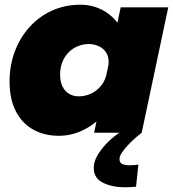

<svg xmlns="http://www.w3.org/2000/svg" viewBox="-20 -562 732 813"><path d="M229 13Q168 13 120.8 -13.2Q73.5 -39.5 47 -91Q20.5 -142.5 20.5 -217Q20.5 -284.5 42.5 -343.5Q64.5 -402.5 104.8 -447.2Q145 -492 200 -517Q255 -542 320.5 -542Q374 -542 418.5 -517Q463 -492 489.8 -447Q516.5 -402 516.5 -342.5Q516.5 -328.5 514.2 -309.5Q512 -290.5 508 -276L436.5 -272Q438 -279 439 -286.2Q440 -293.5 440 -300Q440 -325.5 427.8 -342.2Q415.5 -359 396.2 -367.2Q377 -375.5 356 -375.5Q331 -375.5 309 -366.2Q287 -357 270.2 -340Q253.5 -323 244 -299.2Q234.5 -275.5 234.5 -246.5Q234.5 -216.5 244.5 -196Q254.5 -175.5 272.5 -164.8Q290.5 -154 313.5 -154Q340 -154 364.8 -165.2Q389.5 -176.5 407.8 -198.8Q426 -221 433 -254L501.5 -244.5Q485 -166 443.8 -108Q402.5 -50 346.5 -18.5Q290.5 13 229 13ZM580 0H378.5L491 -531H692.5ZM566 135 556 228.5Q545.5 229.5 533.8 230.2Q522 231 509 231Q455 231 416 211.8Q377 192.5 377 149Q377 120.5 395.5 91Q414 61.5 439.5 37.2Q465 13 486 0H580Q570 7.5 554.2 21.2Q538.5 35 522.8 51.5Q507 68 496.5 83.8Q486 99.5 486 111Q486 128 498.8 133Q511.5 138 529.5 138Q538.5 138 548.2 137Q558 136 566 135Z"/></svg>

Font: Epilogue Black
Style: Italic
Weight: 900
Italic angle: -12°
Designer: Tyler Finck
Foundry: Etcetera Type Co
Version: Version 2.111